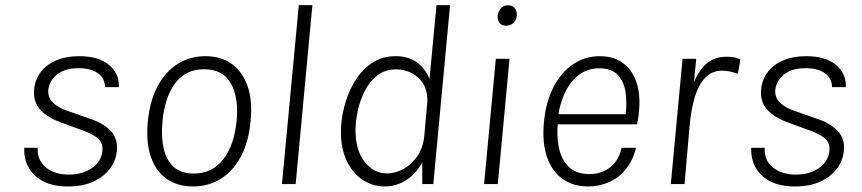

<svg xmlns="http://www.w3.org/2000/svg" viewBox="-20 -698 3269 728"><path d="M238 9Q181 9 143.5 -10.8Q106 -30.5 88 -63.8Q70 -97 72 -137.5H123Q120.5 -90 154.2 -63Q188 -36 240.5 -36Q292 -36 327.8 -60.2Q363.5 -84.5 368 -124Q372 -156.5 350 -174.2Q328 -192 288 -205.5L213 -233Q159.5 -252 132 -282.8Q104.5 -313.5 109.5 -360.5Q113.5 -397.5 135 -425.5Q156.5 -453.5 193.5 -469.2Q230.5 -485 280 -485Q354 -485 393.5 -451.8Q433 -418.5 430.5 -367.5H378.5Q377 -403.5 349.8 -421.5Q322.5 -439.5 278.5 -439.5Q240.5 -439.5 216 -427.8Q191.5 -416 179 -398Q166.5 -380 163.5 -361Q159.5 -329 181.5 -308.2Q203.5 -287.5 243.5 -275L317.5 -249Q371 -232 399.8 -201.8Q428.5 -171.5 423 -124Q419.5 -89 396.8 -58.5Q374 -28 334 -9.5Q294 9 238 9Z M712 9Q654 9 612.8 -19.2Q571.5 -47.5 552.2 -102.8Q533 -158 540.5 -237.5Q548.5 -317.5 578.5 -372.8Q608.5 -428 655 -456.5Q701.5 -485 759 -485Q817.5 -485 858.5 -455.8Q899.5 -426.5 918.8 -371.2Q938 -316 930 -237.5Q922.5 -158 892.5 -103Q862.5 -48 816.2 -19.5Q770 9 712 9ZM714.5 -40Q785 -40 826.5 -94Q868 -148 877 -237.5Q886 -327.5 855.5 -381.5Q825 -435.5 754 -435.5Q684 -435.5 644.2 -382.2Q604.5 -329 596 -237.5Q590.5 -179 600.8 -134.2Q611 -89.5 639 -64.8Q667 -40 714.5 -40Z M1049 0 1113 -678.5H1164.5L1101 0Z M1439.5 9Q1392 9 1354 -16.8Q1316 -42.5 1294.2 -89.2Q1272.5 -136 1272.5 -197.5Q1272.5 -242.5 1285 -292.2Q1297.5 -342 1323 -386Q1348.5 -430 1387.8 -457.5Q1427 -485 1481 -485Q1527 -485 1559 -462.8Q1591 -440.5 1608.5 -398.5L1635 -678.5H1686.5L1623 0H1581V-82Q1556.5 -37.5 1519 -14.2Q1481.5 9 1439.5 9ZM1448.5 -40.5Q1478.5 -40.5 1509.5 -57.2Q1540.5 -74 1562.8 -106.2Q1585 -138.5 1589 -185.5L1599.5 -304Q1600 -308.5 1600.2 -309.8Q1600.5 -311 1600.5 -316Q1600.5 -356.5 1583.2 -382.8Q1566 -409 1538.8 -422Q1511.5 -435 1482.5 -435Q1440 -435 1410.5 -411.8Q1381 -388.5 1362.8 -352.5Q1344.5 -316.5 1336.2 -276.5Q1328 -236.5 1328 -203.5Q1328 -128.5 1362.5 -84.5Q1397 -40.5 1448.5 -40.5Z M1899 -600.5Q1882.5 -600.5 1874 -611.2Q1865.5 -622 1867 -638.5Q1868.5 -653 1878.2 -665.5Q1888 -678 1906.5 -678Q1923.5 -678 1932.2 -666.5Q1941 -655 1939.5 -638.5Q1937.5 -620.5 1926.2 -610.5Q1915 -600.5 1899 -600.5ZM1815.5 0 1860 -475H1912L1867.5 0Z M2209.5 9Q2153 9 2112.8 -19.8Q2072.5 -48.5 2053.8 -103.2Q2035 -158 2042.5 -235.5Q2050 -313 2079.2 -369Q2108.5 -425 2153.8 -455Q2199 -485 2254.5 -485Q2293 -485 2321.5 -471.2Q2350 -457.5 2369 -432.5Q2388 -407.5 2396.8 -374.5Q2405.5 -341.5 2404.5 -302.5Q2404 -286 2401.8 -266Q2399.5 -246 2395.5 -226.5H2071.5L2096 -242Q2089.5 -185 2099 -138.8Q2108.5 -92.5 2136.8 -65.2Q2165 -38 2215 -38Q2261 -38 2293.5 -63.5Q2326 -89 2337 -137.5H2391.5Q2379.5 -89 2352.8 -56.2Q2326 -23.5 2289 -7.2Q2252 9 2209.5 9ZM2096 -256 2078 -265H2376L2351.5 -259Q2358 -306.5 2352 -347.5Q2346 -388.5 2322.5 -413.8Q2299 -439 2252.5 -439Q2207 -439 2174.2 -413.5Q2141.5 -388 2122 -346.2Q2102.5 -304.5 2096 -256Z M2523.5 0 2568 -475H2620L2611 -386.5Q2632.5 -436.5 2662.5 -459.8Q2692.5 -483 2735 -483Q2746 -483 2760.2 -481Q2774.5 -479 2787.5 -472.5L2777.5 -418Q2763.5 -423.5 2748.5 -426.8Q2733.5 -430 2719 -430Q2679 -430 2653.5 -402.8Q2628 -375.5 2613.8 -327.8Q2599.5 -280 2594.5 -218L2575.5 0Z M2994.5 9Q2937.5 9 2900 -10.8Q2862.5 -30.5 2844.5 -63.8Q2826.5 -97 2828.5 -137.5H2879.5Q2877 -90 2910.8 -63Q2944.5 -36 2997 -36Q3048.5 -36 3084.2 -60.2Q3120 -84.5 3124.5 -124Q3128.5 -156.5 3106.5 -174.2Q3084.5 -192 3044.5 -205.5L2969.5 -233Q2916 -252 2888.5 -282.8Q2861 -313.5 2866 -360.5Q2870 -397.5 2891.5 -425.5Q2913 -453.5 2950 -469.2Q2987 -485 3036.5 -485Q3110.5 -485 3150 -451.8Q3189.5 -418.5 3187 -367.5H3135Q3133.5 -403.5 3106.2 -421.5Q3079 -439.5 3035 -439.5Q2997 -439.5 2972.5 -427.8Q2948 -416 2935.5 -398Q2923 -380 2920 -361Q2916 -329 2938 -308.2Q2960 -287.5 3000 -275L3074 -249Q3127.5 -232 3156.2 -201.8Q3185 -171.5 3179.5 -124Q3176 -89 3153.2 -58.5Q3130.5 -28 3090.5 -9.5Q3050.5 9 2994.5 9Z"/></svg>

Font: Karla Light
Style: Italic
Weight: 300
Italic angle: -8°
Designer: Jonathan Pinhorn
Version: Version 2.004;gftools[0.9.33]